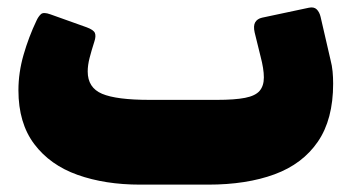

<svg xmlns="http://www.w3.org/2000/svg" viewBox="-20 -491 954 521"><path d="M360 10Q265 10 190.5 -16.5Q116 -43 73 -100Q30 -157 30 -246Q30 -294 44 -342.5Q58 -391 79 -435Q84 -446 91 -452.5Q98 -459 117 -452L215 -417Q234 -410 237.5 -401.5Q241 -393 236 -378Q228 -353 223 -333.5Q218 -314 218 -297Q218 -253 257 -236.5Q296 -220 386 -220H569Q617 -220 645 -225.5Q673 -231 684.5 -244.5Q696 -258 696 -281Q696 -304 687 -338L671 -403Q667 -421 672.5 -430.5Q678 -440 691 -443L818 -470Q832 -473 839.5 -465.5Q847 -458 850 -445L877 -328Q881 -313 882.5 -297Q884 -281 884 -264Q884 -167 842.5 -106.5Q801 -46 725 -18Q649 10 545 10Z"/></svg>

Font: Rubik Black
Style: Italic
Weight: 900
Italic angle: -12°
Designer: Hubert and Fischer
Foundry: Hubert and Fischer
Version: Version 2.300;gftools[0.9.30]